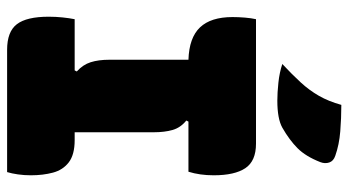

<svg xmlns="http://www.w3.org/2000/svg" viewBox="-240 -740 980 540"><g transform="rotate(90 250.0 -470.0)"><path d="M464 0H120Q69 0 48 -27.5Q27 -55 27 -117Q27 -137 29 -156Q31 -175 34 -190H178L181 -196Q162 -213 155 -235Q148 -257 148 -288V-510Q86 -512 57 -542.5Q28 -573 28 -634Q28 -651 29.5 -669Q31 -687 34 -700H384Q433 -700 453 -670Q473 -640 473 -581Q473 -542 463 -510H322L319 -504Q339 -488 345.5 -465.5Q352 -443 352 -412V-190H374Q415 -190 436.5 -173.5Q458 -157 465.5 -129Q473 -101 473 -67Q473 -48 470.5 -30.5Q468 -13 464 0ZM275 -940Q312 -940 349.5 -937Q387 -934 418 -923Q433 -918 437 -906Q441 -894 436 -881Q420 -840 397 -817Q374 -794 339 -774Q314 -760 263 -760Q241 -760 212.5 -763Q184 -766 160 -774Q190 -802 212 -826Q234 -850 249.5 -877Q265 -904 275 -940Z"/></g></svg>

Font: Recursive Sn Csl St Blk
Style: Regular
Weight: 900
Version: Version 1.079;hotconv 1.0.112;makeotfexe 2.5.65598; ttfautoh